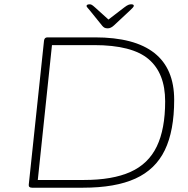

<svg xmlns="http://www.w3.org/2000/svg" viewBox="-20 -874 874 894"><path d="M129 0Q112 0 114 -15L185 -685Q187 -700 201 -700H422Q791 -700 791 -409Q791 -265 747.5 -175Q704 -85 610.5 -42.5Q517 0 367 0ZM156 -36H371Q504 -36 587.5 -73.5Q671 -111 710 -192Q749 -273 749 -402Q749 -533 672 -598.5Q595 -664 418 -664H222ZM591 -854Q603 -854 603 -847Q603 -843 597.5 -837.5Q592 -832 586 -826L511 -756Q496 -742 482 -742Q472 -742 466.5 -745Q461 -748 456 -754L397 -827Q393 -832 388 -837.5Q383 -843 383 -846Q383 -854 398 -854Q403 -854 408 -851Q413 -848 423 -839L485 -783L558 -839Q571 -849 578 -851.5Q585 -854 591 -854Z"/></svg>

Font: Asap Expanded Expanded Thin
Style: Italic
Weight: 100
Width: 7
Italic angle: -6°
Designer: Pablo Cosgaya
Foundry: Omnibus-Type
Version: Version 3.001; ttfautohint (v1.8.4.7-5d5b)